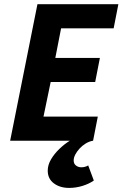

<svg xmlns="http://www.w3.org/2000/svg" viewBox="-20 -672 585 917"><path d="M310 225.5Q266.6 225.5 237.3 203.7Q208 181.8 208 143.1Q208 115.7 223.8 88.9Q239.6 62.2 263.7 39.1Q287.8 16 313.5 0H28.5L158.8 -651.8H545.3L522.8 -536.8H271.8L244.2 -395.3H457.1L434.6 -280.3H222L187.7 -115H447.1L424.6 0Q405.6 3.3 389.1 13.5Q372.5 23.7 359.7 37.8Q346.9 51.9 339.4 66.5Q331.9 81.1 331.9 94.2Q331.9 110.3 342.9 118.6Q354 127 368.4 127Q386.1 127 401.3 118.2L428.1 190.2Q405.2 206.2 373.8 215.9Q342.4 225.5 310 225.5Z"/></svg>

Font: Source Sans 3 VF
Style: Italic
Weight: 200
Italic angle: -11°
Designer: Paul D. Hunt
Foundry: Adobe Systems Incorporated
Version: Version 3.042;hotconv 1.0.118;makeotfexe 2.5.65603